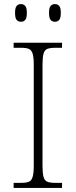

<svg xmlns="http://www.w3.org/2000/svg" viewBox="-20 -924 374 944"><path d="M47 0V-25H84Q109 -25 122 -30.5Q135 -36 140.5 -54.5Q146 -73 146 -109V-605Q146 -642 140.5 -660Q135 -678 122 -683.5Q109 -689 84 -689H47V-714H285V-689H251Q226 -689 212.5 -683.5Q199 -678 194 -660Q189 -642 189 -605V-109Q189 -73 194 -54.5Q199 -36 212.5 -30.5Q226 -25 251 -25H285V0ZM250 -817Q237 -817 229 -826Q221 -835 221 -861Q221 -886 229 -895Q237 -904 250 -904Q263 -904 271 -895Q279 -886 279 -861Q279 -835 271 -826Q263 -817 250 -817ZM83 -817Q70 -817 62 -826Q54 -835 54 -861Q54 -886 62 -895Q70 -904 83 -904Q96 -904 104 -895Q112 -886 112 -861Q112 -835 104 -826Q96 -817 83 -817Z"/></svg>

Font: Noto Serif Hebrew ExtraLight
Style: Regular
Weight: 250
Version: Version 2.003